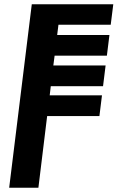

<svg xmlns="http://www.w3.org/2000/svg" viewBox="-20 -880 551 900"><path d="M23 0H160L201 -336H446L458 -433H213L218 -476H463L475 -573H230L236 -619H481L493 -716H248L254 -764H499L511 -860H129Z"/></svg>

Font: Ny Stormning
Style: Kr
Weight: 400
Designer: Robert Jablonski, Mew Too
Foundry: Cannot Into Space Fonts
Version: Version 0.90